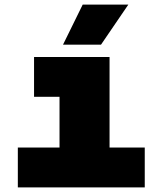

<svg xmlns="http://www.w3.org/2000/svg" viewBox="-20 -809 690 829"><path d="M237 0V-563H453V0ZM57 0V-172H605V0ZM127 -391V-563H345V-391ZM252 -616 337 -789H534L416 -616Z"/></svg>

Font: Azeret Mono Thin Black
Style: Regular
Weight: 900
Version: Version 1.002